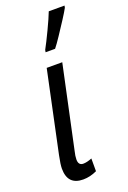

<svg xmlns="http://www.w3.org/2000/svg" viewBox="-152 -832 596 893"><g transform="rotate(-20 146.0 -385.0)"><path d="M98 10Q132 10 166 -6V-69Q141 -59 123 -59Q99 -59 99 -88Q99 -105 105 -129L192 -536H115L30 -135Q21 -92 21 -71Q21 10 98 10ZM135 -606H182Q195 -622 217 -655Q239 -688 260 -720.5Q281 -753 290 -770L292 -780H214Q203 -751 178 -698.5Q153 -646 137 -617Z"/></g></svg>

Font: Noto Sans UI Condensed
Style: Italic
Weight: 400
Width: 3
Italic angle: -12°
Designer: Monotype Design Team
Foundry: Monotype Imaging Inc.
Version: Version 1.901